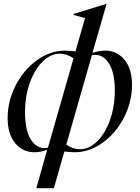

<svg xmlns="http://www.w3.org/2000/svg" viewBox="-20 -785 731 1005"><path d="M170 200 227 -1Q191 12 161 12Q99 12 59.5 -35.5Q20 -83 20 -167Q20 -257 62.5 -339Q105 -421 174.5 -470.5Q244 -520 320 -520Q335 -520 375 -516L425 -690L365 -707V-712L537 -765H538L464 -508Q502 -520 531 -520Q592 -520 631.5 -472.5Q671 -425 671 -341Q671 -251 628.5 -169Q586 -87 516.5 -37.5Q447 12 371 12Q355 12 317 8L262 200ZM213 -10Q219 -10 231 -12L365 -480Q330 -504 293 -504Q245 -504 203 -462.5Q161 -421 136 -351Q111 -281 111 -198Q111 -106 139.5 -58Q168 -10 213 -10ZM398 -4Q447 -4 489 -45.5Q531 -87 556 -157.5Q581 -228 581 -311Q581 -402 552 -450Q523 -498 478 -498Q473 -498 461 -496L327 -28Q360 -4 398 -4Z"/></svg>

Font: Nyght Serif Italic
Style: Regular
Weight: 400
Italic angle: -16°
Designer: Maksym Kobuzan
Version: Version 0.410